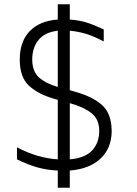

<svg xmlns="http://www.w3.org/2000/svg" viewBox="-20 -778 640 894"><path d="M305 16V96H249V16Q199 14 154.5 1.5Q110 -11 59 -36V-92Q154 -42 249 -36V-313L239 -316Q162 -337 117 -377Q72 -417 72 -500Q72 -585 118.5 -633Q165 -681 249 -687V-758H305V-687Q348 -684 382 -673.5Q416 -663 463 -641V-585Q422 -607 385 -619Q348 -631 305 -635V-358L329 -351Q410 -329 455 -289Q500 -249 500 -166Q499 -87 447.5 -39Q396 9 305 16ZM249 -373V-635Q189 -628 159.5 -592Q130 -556 130 -499Q131 -445 161.5 -417.5Q192 -390 249 -373ZM307 -297 305 -298V-36Q376 -42 409 -77.5Q442 -113 442 -169Q442 -223 405.5 -251.5Q369 -280 307 -297Z"/></svg>

Font: Biryani UltraLight
Style: Regular
Weight: 250
Designer: Dan Reynolds and Mathieu Réguer
Foundry: Dan Reynolds and Mathieu Réguer
Version: Version 1.003; ttfautohint (v1.1) -l 5 -r 5 -G 72 -x 0 -D la